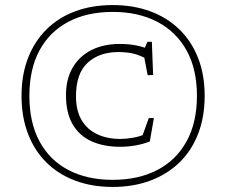

<svg xmlns="http://www.w3.org/2000/svg" viewBox="-20 -728 892 758"><path d="M425 -708Q506.5 -708 573 -683.5Q639.5 -659 687.8 -612.2Q736 -565.5 762 -499.2Q788 -433 788 -349.5Q788 -266 762 -199.2Q736 -132.5 687.8 -86Q639.5 -39.5 573 -14.8Q506.5 10 425 10Q343.5 10 277.2 -14.8Q211 -39.5 163.8 -86Q116.5 -132.5 90.8 -199.2Q65 -266 65 -349.5Q65 -433 90.8 -499.2Q116.5 -565.5 163.8 -612.2Q211 -659 277.2 -683.5Q343.5 -708 425 -708ZM425 -681Q324 -681 250 -642Q176 -603 136 -529.2Q96 -455.5 96 -349.5Q96 -244 136 -169.8Q176 -95.5 250 -56.8Q324 -18 425 -18Q526 -18 600.8 -56.8Q675.5 -95.5 716.5 -169.8Q757.5 -244 757.5 -349.5Q757.5 -455.5 716.5 -529.2Q675.5 -603 600.8 -642Q526 -681 425 -681ZM455 -179.5Q477 -179.5 505 -184.2Q533 -189 554.5 -199.5L532.5 -165L567.5 -262H587.5L571.5 -169.5Q548 -160 517 -154.2Q486 -148.5 454.5 -148.5Q389 -148.5 340.8 -170.5Q292.5 -192.5 266.5 -237.8Q240.5 -283 240.5 -352Q240.5 -416 267 -461.2Q293.5 -506.5 341.2 -530.5Q389 -554.5 453 -554.5Q487.5 -554.5 517 -548.8Q546.5 -543 571.5 -532L548 -530.5L562 -563H579.5L584.5 -432L563 -431L544 -530L562 -493.5Q534 -509.5 508 -516Q482 -522.5 447 -522.5Q372 -522.5 326 -480.2Q280 -438 280 -348Q280 -291 302.2 -253.8Q324.5 -216.5 364 -198Q403.5 -179.5 455 -179.5Z"/></svg>

Font: Newsreader 9pt ExtraLight
Style: Regular
Weight: 250
Designer: Hugues Gentile
Foundry: Production Type
Version: Version 1.003